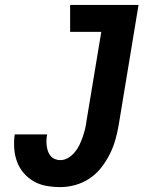

<svg xmlns="http://www.w3.org/2000/svg" viewBox="-20 -755 640 783"><path d="M226 8Q197 8 169 3Q141 -2 117.5 -15.5Q94 -29 76.5 -49.5Q59 -70 49.5 -95.5Q40 -121 38 -150Q36 -179 40 -207H172Q170 -195 169.5 -183.5Q169 -172 170.5 -160.5Q172 -149 175.5 -138.5Q179 -128 186 -119.5Q193 -111 203.5 -106.5Q214 -102 226 -102Q243 -102 258.5 -111.5Q274 -121 285.5 -135Q297 -149 304.5 -165Q312 -181 317.5 -197Q323 -213 327 -229.5Q331 -246 333 -263L393 -625H266V-735H545L464 -245Q459 -215 450.5 -185Q442 -155 427.5 -126Q413 -97 392.5 -71Q372 -45 345 -27Q318 -9 287 -0.5Q256 8 226 8Z"/></svg>

Font: Iosevka Etoile XBdObl
Style: Regular
Weight: 800
Italic angle: -9°
Designer: Belleve Invis
Foundry: Belleve Invis
Version: Version 15.5.2; ttfautohint (v1.8.4)